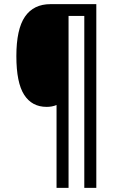

<svg xmlns="http://www.w3.org/2000/svg" viewBox="-20 -780 575 927"><path d="M445 127H387V-703H311V127H253V-273Q232 -264 205 -264Q134 -264 96.5 -322.5Q59 -381 59 -509Q59 -639 100.5 -699.5Q142 -760 224 -760H445Z"/></svg>

Font: Noto Sans Myanmar Condensed
Style: Regular
Weight: 400
Width: 3
Designer: Monotype Design Team
Foundry: Monotype Imaging Inc.
Version: Version 2.107; ttfautohint (v1.8.4.7-5d5b)